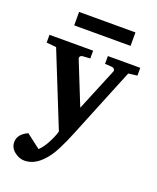

<svg xmlns="http://www.w3.org/2000/svg" viewBox="-162 -762 889 1088"><g transform="rotate(20 282.5 -218.0)"><path d="M557.1 -440.9 503.9 -434.1 331.1 -9.8Q316.4 25.9 309.3 41.5Q302.2 57.1 286.4 89.6Q270.5 122.1 253.7 145.5Q236.8 168.9 217.8 187Q172.4 231 118.2 231Q86.4 231 57.9 207.8Q29.3 184.6 29.8 150.9Q29.8 103.5 87.9 77.1L172.9 142.1Q197.8 118.7 218.5 78.6Q239.3 38.6 247.1 8.8L68.8 -435.1L9.8 -440.9V-487.8H272.9V-440.9L227.1 -438Q217.8 -437 213.4 -430.7Q209 -424.3 211.9 -416L314.9 -159.2L420.9 -416Q423.8 -423.3 418.9 -430.2Q414.1 -437 405.8 -438L361.8 -440.9V-487.8H557.1ZM462.9 -585.9H123V-667H462.9Z"/></g></svg>

Font: Veleka
Style: Bold
Weight: 700
Designer: Stefan Peev, Context Ltd, 2016; SIL International, 1997-2014.
Foundry: Stefan Peev, Context Ltd, 2016
Version: Version 1.000